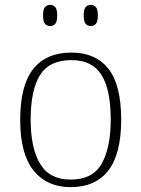

<svg xmlns="http://www.w3.org/2000/svg" viewBox="-20 -759 581 789"><path d="M270 10Q173 10 118 -58Q63 -126 63 -267Q63 -408 116.5 -475.5Q170 -543 274 -543Q372 -543 425 -477Q478 -411 478 -267Q478 -126 425 -58Q372 10 270 10ZM270 -21Q362 -21 398.5 -87.5Q435 -154 435 -267Q435 -392 396.5 -452Q358 -512 274 -512Q183 -512 144.5 -450.5Q106 -389 106 -267Q106 -150 145 -85.5Q184 -21 270 -21ZM353 -652Q340 -652 332 -661Q324 -670 324 -696Q324 -721 332 -730Q340 -739 353 -739Q366 -739 374 -730Q382 -721 382 -696Q382 -670 374 -661Q366 -652 353 -652ZM186 -652Q173 -652 165 -661Q157 -670 157 -696Q157 -721 165 -730Q173 -739 186 -739Q199 -739 207 -730Q215 -721 215 -696Q215 -670 207 -661Q199 -652 186 -652Z"/></svg>

Font: Noto Serif Tamil ExtraLight
Style: Italic
Weight: 200
Italic angle: -12°
Designer: Indian Type Foundry, Tom Grace, and the Monotype Design Team
Foundry: Monotype Imaging Inc.
Version: Version 2.003; ttfautohint (v1.8.4.7-5d5b)